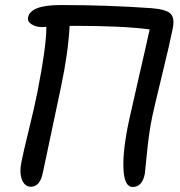

<svg xmlns="http://www.w3.org/2000/svg" viewBox="-20 -726 709 758"><path d="M102.1 11.2Q77.6 11.2 66.7 -16.8Q55.7 -44.9 64.9 -87.9Q71.3 -121.6 93.8 -213.1Q116.2 -304.7 127 -358.9Q163.1 -542 163.1 -620.1Q160.2 -620.1 154.3 -619.6Q148.4 -619.1 146 -619.1Q122.1 -619.1 104.7 -630.1Q87.4 -641.1 90.8 -657.2Q100.1 -706.1 219.2 -706.1Q404.8 -706.1 577.1 -693.8Q633.8 -689.5 652.1 -673.1Q670.4 -656.7 662.1 -613.8Q649.9 -553.2 619.1 -427Q588.4 -300.8 581.1 -266.1Q567.4 -199.2 560.1 -121.6Q552.7 -43.9 551.8 -40Q541.5 12.2 503.9 12.2Q470.2 12.2 467.3 -61.5Q464.4 -135.3 490.2 -253.9Q497.6 -289.1 527.8 -419.9Q558.1 -550.8 570.8 -609.9Q463.9 -624 274.9 -624H254.9Q249 -515.6 221.2 -384.8Q210 -329.1 180.9 -193.8Q151.9 -58.6 148.9 -43Q137.7 11.2 102.1 11.2Z"/></svg>

Font: Shantell Sans Normal
Style: Italic
Weight: 400
Italic angle: -11.31°
Designer: Stephen Nixon, Anya Danilova, Shantell Martin
Foundry: Arrow Type
Version: Version 1.006;[559af2be0]